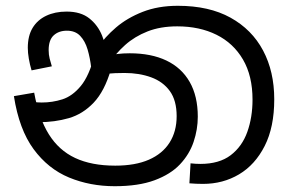

<svg xmlns="http://www.w3.org/2000/svg" viewBox="-20 -632 1003 663"><path d="M376 11Q291 11 218.5 -19Q146 -49 96 -117Q46 -185 28 -300L98 -312Q114 -224 148.5 -168.5Q183 -113 239.5 -86.5Q296 -60 378 -60Q447 -60 494 -80.5Q541 -101 565.5 -139.5Q590 -178 590 -231Q590 -285 566.5 -317.5Q543 -350 502 -365Q461 -380 410 -380Q376 -380 350 -377.5Q324 -375 298 -368L303 -420Q322 -429 352 -438.5Q382 -448 428 -448Q502 -448 554.5 -423Q607 -398 635 -349Q663 -300 663 -229Q663 -185 648.5 -142Q634 -99 601.5 -64.5Q569 -30 513.5 -9.5Q458 11 376 11ZM681 3Q668 3 657.5 2.5Q647 2 634 1L638 -68Q644 -67 655.5 -66.5Q667 -66 672 -66Q737 -66 776.5 -96Q816 -126 834 -176.5Q852 -227 852 -288Q852 -370 819 -426.5Q786 -483 727.5 -512Q669 -541 592 -541Q534 -541 489.5 -523.5Q445 -506 412 -476.5Q379 -447 355 -410L363 -392Q341 -317 303.5 -277.5Q266 -238 217.5 -224Q169 -210 113 -210Q103 -210 87.5 -212.5Q72 -215 60 -221L61 -286Q75 -282 93.5 -280Q112 -278 124 -278Q161 -278 195.5 -289Q230 -300 259 -335Q288 -370 307 -443L317 -467Q342 -504 380.5 -537Q419 -570 472.5 -591Q526 -612 594 -612Q702 -612 776 -571Q850 -530 888.5 -457.5Q927 -385 927 -289Q927 -193 894 -128Q861 -63 805.5 -30Q750 3 681 3ZM210 -592Q259 -592 288.5 -568.5Q318 -545 332.5 -509Q347 -473 350 -434L295 -398Q291 -432 282.5 -461Q274 -490 257 -508Q240 -526 211 -526Q183 -526 165.5 -510Q148 -494 148 -459Q148 -443 151.5 -429.5Q155 -416 159 -403L89 -389Q83 -409 79.5 -429.5Q76 -450 76 -467Q76 -508 92.5 -535.5Q109 -563 139.5 -577.5Q170 -592 210 -592Z"/></svg>

Font: lsinhala85
Style: Book
Weight: 400
Designer: Jelle Bosma - Monotype Design Team
Foundry: Monotype Imaging Inc.
Version: Version 2.003